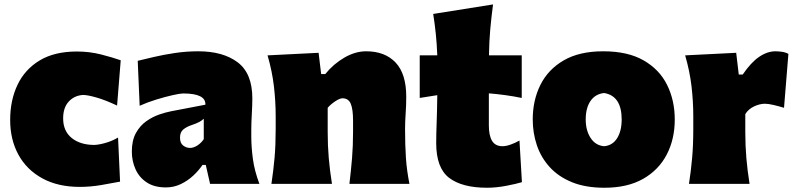

<svg xmlns="http://www.w3.org/2000/svg" viewBox="-20 -839 3630 876"><path d="M344.2 13.7Q244.1 13.7 172.9 -25.4Q101.6 -64.5 64 -133.3Q26.4 -202.1 26.4 -291.5Q26.4 -381.8 60.1 -452.4Q93.8 -522.9 161.4 -563.5Q229 -604 330.6 -604Q388.2 -604 440.9 -590.6Q493.7 -577.1 530.8 -564L514.2 -357.4Q459 -383.3 418.9 -394.5Q378.9 -405.8 358.9 -405.8Q319.3 -403.3 293.7 -375.7Q268.1 -348.1 268.1 -298.8Q268.1 -241.7 306.2 -210.2Q344.2 -178.7 407.7 -177.7Q427.7 -177.7 459 -186.3Q490.2 -194.8 518.6 -211.4L527.8 -10.3Q492.2 -3.4 442.9 5.1Q393.6 13.7 344.2 13.7Z M737.3 16.1Q684.1 16.1 649.7 -6.6Q615.2 -29.3 598.4 -66.7Q581.5 -104 581.5 -147.5Q581.5 -198.7 600.3 -232.4Q619.1 -266.1 647.7 -286.1Q676.3 -306.2 707 -316.7Q737.8 -327.1 761.2 -331.5L917 -361.3Q919.9 -412.6 815.4 -412.6Q802.2 -412.6 768.3 -405Q734.4 -397.5 693.1 -384.8Q651.9 -372.1 617.2 -356.4L608.4 -561.5Q638.2 -568.8 682.1 -579.1Q726.1 -589.4 778.3 -597.2Q830.6 -605 884.3 -605Q998 -605 1064.7 -554.4Q1131.3 -503.9 1131.3 -390.1Q1131.3 -360.4 1128.9 -318.8Q1126.5 -277.3 1126.5 -248V-216.3Q1126.5 -168 1133.8 -113.8Q1141.1 -59.6 1163.6 0H938.5L918.9 -86.4H903.8Q887.2 -61.5 861.8 -37.8Q836.4 -14.2 804.7 1Q772.9 16.1 737.3 16.1ZM847.2 -164.1Q862.8 -164.1 880.1 -175Q897.5 -186 909.7 -204.1V-297.4Q901.9 -289.6 890.1 -283Q878.4 -276.4 851.1 -267.1Q833 -261.2 817.1 -249Q801.3 -236.8 801.3 -210.9Q801.3 -186 815.7 -175Q830.1 -164.1 847.2 -164.1Z M1218.3 0Q1227.5 -61 1232.7 -119.1Q1237.8 -177.2 1237.8 -250.5V-308.6Q1237.8 -377 1229.7 -445.6Q1221.7 -514.2 1200.7 -586.4L1433.6 -598.1L1445.3 -501H1463.9Q1501.5 -547.4 1551.3 -576.2Q1601.1 -605 1650.4 -605Q1736.3 -605 1784.9 -553.7Q1833.5 -502.4 1833.5 -397.5Q1833.5 -358.9 1830.8 -321.3Q1828.1 -283.7 1828.1 -250.5Q1828.1 -177.2 1832 -119.1Q1835.9 -61 1848.1 0H1574.2Q1581.5 -61 1586.2 -117.4Q1590.8 -173.8 1590.8 -236.8V-288.6Q1590.8 -340.8 1580.3 -365.7Q1569.8 -390.6 1542.5 -390.6Q1530.3 -390.6 1509.3 -376.7Q1488.3 -362.8 1475.1 -347.2V-236.8Q1475.1 -173.8 1480 -117.4Q1484.9 -61 1494.6 0Z M2202.1 17.6Q2088.9 17.6 2029.5 -27.3Q1970.2 -72.3 1970.2 -186Q1970.2 -228 1972.2 -278.6Q1974.1 -329.1 1975.1 -404.8L1895 -392.1V-586.4H1975.1Q1973.1 -638.2 1968.5 -683.1Q1963.9 -728 1956.5 -775.4L2229.5 -818.8Q2221.7 -759.8 2216.8 -705.3Q2211.9 -650.9 2210.9 -586.4H2360.4V-392.1Q2322.8 -399.9 2284.9 -405Q2247.1 -410.2 2210.4 -413.1V-266.6Q2210.4 -220.7 2225.1 -196.3Q2239.7 -171.9 2272.9 -171.9Q2288.6 -171.9 2308.8 -179Q2329.1 -186 2350.1 -197.8L2361.3 -7.8Q2335.4 0 2289.8 8.8Q2244.1 17.6 2202.1 17.6Z M2737.8 17.6Q2651.4 17.6 2589.4 -7.8Q2527.3 -33.2 2487.8 -76.9Q2448.2 -120.6 2429.4 -176.5Q2410.6 -232.4 2410.6 -293.9Q2410.6 -381.8 2445.8 -452.1Q2481 -522.5 2552.2 -563.7Q2623.5 -605 2732.4 -605Q2844.2 -605 2916.5 -563.5Q2988.8 -522 3023.7 -451.4Q3058.6 -380.9 3058.6 -293.9Q3058.6 -204.1 3022 -133.8Q2985.4 -63.5 2914.1 -22.9Q2842.8 17.6 2737.8 17.6ZM2736.3 -171.9Q2774.9 -175.3 2795.7 -208.5Q2816.4 -241.7 2816.4 -293.9Q2816.4 -401.4 2736.3 -414.6Q2695.8 -410.2 2674.1 -378.2Q2652.3 -346.2 2652.3 -293.9Q2652.3 -244.1 2674.6 -209.7Q2696.8 -175.3 2736.3 -171.9Z M3123.5 0Q3132.8 -61 3137.9 -119.1Q3143.1 -177.2 3143.1 -250.5V-308.6Q3143.1 -377 3135 -445.6Q3127 -514.2 3106 -586.4L3338.9 -598.1L3350.6 -499H3368.7Q3405.8 -553.7 3443.1 -579.3Q3480.5 -605 3518.1 -605Q3528.8 -605 3545.4 -603Q3562 -601.1 3577.1 -593.3L3557.1 -347.2Q3534.7 -354 3510 -359.9Q3485.4 -365.7 3470.2 -365.7Q3446.3 -365.7 3420.4 -353.5Q3394.5 -341.3 3380.4 -318.4V-236.8Q3380.4 -173.8 3385.3 -117.4Q3390.1 -61 3399.9 0Z"/></svg>

Font: Pinar DS1 Black
Style: Regular
Weight: 900
Designer: Amin Abedi
Version: Version 3.000